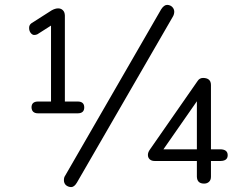

<svg xmlns="http://www.w3.org/2000/svg" viewBox="-20 -742 966 779"><path d="M134.8 -330.1H187V-638.2L131.8 -603Q126 -600.1 118.7 -600.1Q111.3 -600.1 104.5 -608.4Q98.1 -616.7 98.1 -628.9Q98.1 -641.1 107.9 -647.9L189.9 -700.2Q204.1 -708 215.8 -708Q227.5 -708 234.9 -700.7Q242.7 -693.4 243.2 -679.2V-330.1H294.9Q321.8 -330.1 321.8 -306.2Q321.8 -282.2 294.9 -282.2H134.8Q108.9 -282.2 107.9 -306.2Q107.9 -330.1 134.8 -330.1ZM268.6 17.1Q255.9 16.6 247.1 8.8Q239.3 1 239.3 -10.7Q239.3 -22.5 244.1 -28.8L633.8 -704.1Q645.5 -722.2 658.2 -722.2Q670.9 -721.7 678.7 -713.9Q686.5 -706.1 687 -695.3Q687 -684.6 682.1 -675.8L292 -1Q281.2 17.1 268.6 17.1ZM778.8 -136.2V-331.1L643.1 -136.2ZM876 -88.9H835.9V-24.9Q835.9 -11.7 828.1 -4.4Q820.3 2.9 808.1 2.9Q779.8 2.9 778.8 -24.9V-88.9H606.9Q594.7 -88.9 587.4 -95.7Q580.1 -102.5 580.1 -113.3Q580.1 -124 587.9 -134.8L782.2 -414.1Q790 -425.8 804.2 -425.8Q835.9 -425.3 835.9 -397V-136.2H876Q903.8 -134.8 903.8 -112.3Q903.8 -89.8 876 -88.9Z"/></svg>

Font: Nunito-Light
Style: Regular
Weight: 300
Designer: Vernon Adams
Foundry: newtypography
Version: Version 3.000